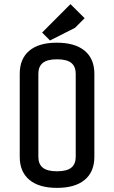

<svg xmlns="http://www.w3.org/2000/svg" viewBox="-20 -891 550 926"><path d="M345.2 -134.8V-535.2Q345.2 -570.3 323.7 -587.6Q302.2 -605 254.9 -605Q208 -605 186.5 -587.6Q165 -570.3 165 -535.2V-134.8Q165 -99.6 186.5 -82.3Q208 -64.9 254.9 -64.9Q302.2 -64.9 323.7 -82.3Q345.2 -99.6 345.2 -134.8ZM254.9 15.1Q168 15.1 121.6 -23.7Q75.2 -62.5 75.2 -134.8V-535.2Q75.2 -607.4 121.1 -646.2Q167 -685.1 253.9 -685.1Q341.8 -685.1 388.4 -646.2Q435.1 -607.4 435.1 -535.2V-134.8Q435.1 -62.5 388.7 -23.7Q342.3 15.1 254.9 15.1ZM388.2 -803.2 341.8 -756.8 221.2 -695.8 183.1 -733.9 319.8 -871.1Z"/></svg>

Font: Unica One
Style: Bold
Weight: 400
Designer: Eduardo Rodriguez Tunni
Foundry: Eduardo Rodriguez Tunni
Version: Version 1.001